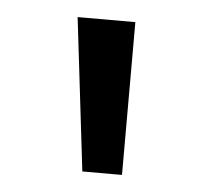

<svg xmlns="http://www.w3.org/2000/svg" viewBox="-33 -722 340 328"><g transform="rotate(5 137.5 -558.0)"><path d="M119 -427 88 -689H187V-427Z"/></g></svg>

Font: Feura Sans
Style: Regular
Weight: 400
Designer: Carrois Corporate & Edenspiekermann
Foundry: Carrois Corporate GbR & Edenspiekermann AG
Version: Version 1.001